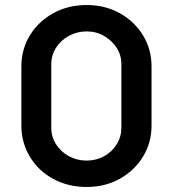

<svg xmlns="http://www.w3.org/2000/svg" viewBox="-20 -732 688 764"><path d="M325 12Q251 12 192 -20Q133 -52 99 -108Q65 -164 65 -233V-467Q65 -536 99 -591.5Q133 -647 192 -679.5Q251 -712 325 -712Q398 -712 456.5 -679.5Q515 -647 549 -591.5Q583 -536 583 -467V-233Q583 -164 549 -108.5Q515 -53 456.5 -20.5Q398 12 325 12ZM325 -93Q363 -93 394.5 -110.5Q426 -128 444.5 -158Q463 -188 463 -224V-476Q463 -513 444 -542Q425 -571 394 -589Q363 -607 325 -607Q287 -607 254.5 -589.5Q222 -572 203 -542Q184 -512 184 -476V-224Q184 -188 203 -158Q222 -128 254 -110.5Q286 -93 325 -93Z"/></svg>

Font: MuseoModerno Thin Medium
Style: Regular
Weight: 500
Version: Version 1.003